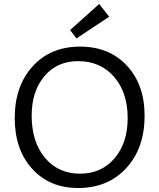

<svg xmlns="http://www.w3.org/2000/svg" viewBox="-20 -937 800 964"><path d="M364 -744 332 -786 478 -917 528 -853ZM372 7Q229 7 141.5 -89.5Q54 -186 54 -344Q54 -505 144 -604Q234 -703 382 -703Q528 -703 617 -607.5Q706 -512 706 -356Q706 -193 614 -93Q522 7 372 7ZM382 -65Q489 -65 555 -142Q621 -219 621 -344Q621 -473 552.5 -551.5Q484 -630 372 -630Q267 -630 203 -554.5Q139 -479 139 -356Q139 -225 205.5 -145Q272 -65 382 -65Z"/></svg>

Font: Cantarell
Style: Regular
Weight: 400
Designer: Dave Crossland, Nikolaus Waxweiler, Florian Fecher, Jacques Le Bailly, Eben Sorkin, Alexei Vanyashin, Alexios Zavras, Em
Version: Version 0.303